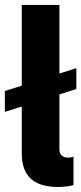

<svg xmlns="http://www.w3.org/2000/svg" viewBox="-27 -747 327 771"><path d="M279.5 -389.6V-473.4L211.6 -451.7V-727.3H60.4V-403.1L-7.5 -381.4V-297.6L60.4 -319.2V-136.7C60.4 -88.8 66.4 3.9 205.3 3.9C224.8 3.9 250 1.4 268.1 -3.6V-118.3C262.4 -115.1 254.6 -114 247.2 -114C220.2 -114 211.6 -129.3 211.6 -148.4V-367.9Z"/></svg>

Font: TID UI
Style: Bold
Weight: 700
Designer: The TID Project Authors
Foundry: Bakken & Bæck
Version: Version 1.001;hotconv 1.0.109;makeotfexe 2.5.65596